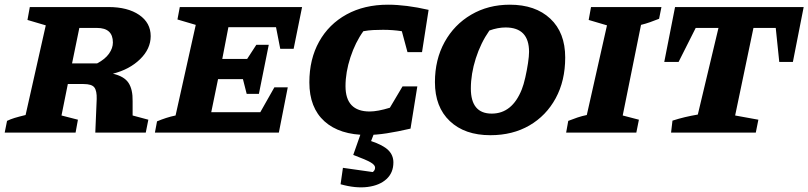

<svg xmlns="http://www.w3.org/2000/svg" viewBox="-37 -565 3444 818"><path d="M-17 0 -7 -50Q7 -57 25 -62.5Q43 -68 72 -75L158 -457L80 -480L90 -535H425Q507 -535 556 -501.5Q605 -468 605 -411Q605 -357 560 -313Q515 -269 444 -251Q492 -240 510.5 -212Q529 -184 528 -134V-73L595 -55L584 0H369L375 -143Q376 -178 365 -192.5Q354 -207 319 -207H252L225 -73L295 -55L285 0ZM376 -446H301L270 -295H377Q411 -313 427.5 -336.5Q444 -360 444 -384Q444 -446 376 -446Z M623 0 632 -48Q651 -56 671 -62.5Q691 -69 711 -73L797 -459L719 -482L729 -535H1250L1214 -357H1157L1139 -449H936L910 -314H1016L1055 -374H1108L1066 -165H1014L998 -228H892L863 -87H1072L1132 -193H1189L1151 0Z M1527 10Q1410 10 1345.5 -48Q1281 -106 1281 -214Q1281 -313 1322.5 -387.5Q1364 -462 1439.5 -503.5Q1515 -545 1616 -545Q1693 -545 1789 -523L1761 -343H1699L1675 -432Q1637 -438 1595 -438Q1574 -438 1553.5 -437Q1533 -436 1511 -432Q1477 -385 1456 -321Q1435 -257 1435 -198Q1435 -90 1538 -90Q1572 -90 1624 -106L1678 -197H1741L1712 -17Q1656 -4 1610.5 3Q1565 10 1527 10ZM1507 -16H1564L1544 36Q1595 53 1617 74.5Q1639 96 1639 127Q1639 171 1609.5 198Q1580 225 1529 231.5Q1478 238 1414 220L1424 150L1551 168Q1561 161 1561 149Q1561 138 1542.5 127Q1524 116 1468 95Z M2052 11Q1943 11 1879.5 -49Q1816 -109 1816 -215Q1816 -311 1857 -385.5Q1898 -460 1970.5 -502.5Q2043 -545 2135 -545Q2244 -545 2307.5 -485.5Q2371 -426 2371 -320Q2371 -221 2330.5 -146.5Q2290 -72 2218.5 -30.5Q2147 11 2052 11ZM2058 -81Q2145 -81 2186 -184Q2194 -204 2201 -235Q2208 -266 2212.5 -296Q2217 -326 2217 -344Q2217 -448 2117 -448Q2084 -448 2048 -435Q2011 -382 1990 -316Q1969 -250 1969 -188Q1969 -81 2058 -81Z M2375 0 2384 -50Q2404 -58 2423.5 -64.5Q2443 -71 2463 -75L2549 -457L2471 -480L2481 -535H2781L2771 -485Q2751 -477 2732.5 -470.5Q2714 -464 2694 -459L2616 -73L2685 -55L2674 0Z M3387 -535 3341 -301H3283L3268 -446H3173L3095 -73L3194 -55L3183 0H2822L2828 -51Q2856 -60 2881.5 -66Q2907 -72 2936 -77L3024 -446H2927L2854 -301H2793L2839 -535Z"/></svg>

Font: Piazzolla SC
Style: Bold Italic
Weight: 700
Italic angle: -11.3°
Designer: Juan Pablo del Peral
Foundry: Huerta Tipografica
Version: Version 1.330